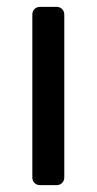

<svg xmlns="http://www.w3.org/2000/svg" viewBox="-20 -540 282 560"><path d="M97.2 0Q87 0 80.6 -6.4Q74.3 -12.7 74.3 -22.9V-497.1Q74.3 -507.3 80.6 -513.6Q87 -520 97.2 -520H144.6Q154.7 -520 161.1 -513.6Q167.5 -507.3 167.5 -497.1V-22.9Q167.5 -12.7 161.1 -6.4Q154.7 0 144.6 0Z"/></svg>

Font: Rubik Light
Style: Regular
Weight: 300
Designer: Hubert and Fischer
Foundry: Hubert and Fischer
Version: Version 2.300;gftools[0.9.30]